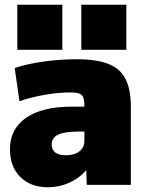

<svg xmlns="http://www.w3.org/2000/svg" viewBox="-20 -780 615 810"><path d="M182 10Q109 10 65.5 -33.5Q22 -77 22 -150Q22 -236 90 -283Q158 -330 282 -330H336Q336 -355 331.5 -368Q327 -381 314 -385.5Q301 -390 276 -390Q227 -390 169 -380Q111 -370 62 -353L42 -493Q96 -511 165 -520.5Q234 -530 303 -530Q387 -530 437 -510.5Q487 -491 509.5 -447Q532 -403 532 -330V0H346L344 -60H342Q313 -27 271 -8.5Q229 10 182 10ZM258 -125Q282 -125 299.5 -132.5Q317 -140 326.5 -153.5Q336 -167 336 -185V-225H312Q253 -225 225.5 -212Q198 -199 198 -170Q198 -148 213.5 -136.5Q229 -125 258 -125ZM323 -570V-760H513V-570ZM53 -570V-760H243V-570Z"/></svg>

Font: M PLUS 1 Black
Style: Regular
Weight: 900
Designer: Coji Morishita
Foundry: UNDERFOREST DESIGN
Version: Version 1.001